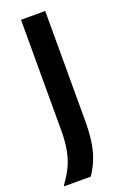

<svg xmlns="http://www.w3.org/2000/svg" viewBox="-150 -697 562 869"><g transform="rotate(-20 130.5 -262.5)"><path d="M128.3 125C160 75.8 190.8 19.2 190.8 -117.5V-650H74.2V-117.5C74.2 10.8 40.8 63.3 0.8 120V125Z"/></g></svg>

Font: Familjen Grotesk Medium
Style: Regular
Weight: 500
Designer: Anders Wikstroem, Jonas Baeckman, Matilda Gysing, Kristian Moeller
Foundry: Familjen STHLM AB
Version: Version 2.000